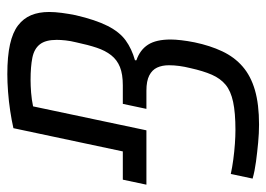

<svg xmlns="http://www.w3.org/2000/svg" viewBox="-124 -612 744 537"><g transform="rotate(90 248.5 -344.0)"><path d="M188 8Q138 8 104.5 0.5Q71 -7 51.5 -22Q32 -37 23 -58.5Q14 -80 14 -109Q14 -125 16.5 -144Q19 -163 23 -183Q36 -239 53 -272.5Q70 -306 93.5 -323Q117 -340 149 -349V-353Q120 -363 105.5 -385.5Q91 -408 91 -449Q91 -461 93 -478.5Q95 -496 99 -516Q108 -559 124 -593Q140 -627 166.5 -650Q193 -673 232.5 -684.5Q272 -696 329 -696Q353 -696 379.5 -693.5Q406 -691 432.5 -687.5Q459 -684 480 -678L467 -617Q449 -621 426.5 -624Q404 -627 382.5 -628.5Q361 -630 344 -630Q296 -630 265.5 -623.5Q235 -617 217.5 -602.5Q200 -588 189.5 -564Q179 -540 171 -504Q167 -488 165 -473Q163 -458 163 -444Q163 -425 169.5 -411Q176 -397 191.5 -389Q207 -381 234 -381H285L271 -315H219Q188 -315 168 -307Q148 -299 135 -282.5Q122 -266 114 -242Q106 -218 99 -185Q95 -169 93.5 -155Q92 -141 92 -130Q92 -99 104.5 -83Q117 -67 142 -62Q167 -57 204 -57Q220 -57 239.5 -58.5Q259 -60 278 -64L345 -381H497L483 -315H404L339 -9Q317 -4 290.5 0Q264 4 237 6Q210 8 188 8Z"/></g></svg>

Font: Saira Condensed
Style: Italic
Weight: 400
Width: 3
Italic angle: -12°
Designer: Hector Gatti with collaboration of the Omnibus-Type team
Foundry: Omnibus-Type
Version: Version 1.100